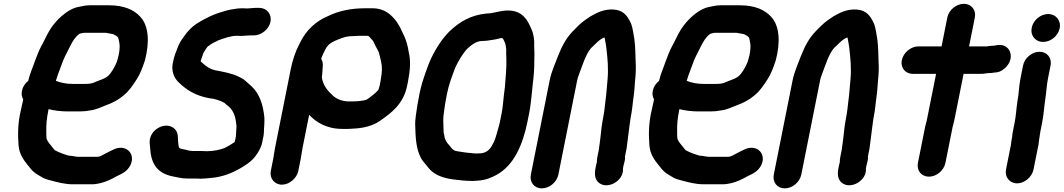

<svg xmlns="http://www.w3.org/2000/svg" viewBox="-20 -792 5723 1033"><path d="M350.5 45.5C323 38.1 296.8 28 274.3 15.7L242.6 -23.8C237.7 -29.9 236.1 -34.3 231.4 -43.4C229.1 -52.4 229 -66.2 229.1 -84.5C228.4 -122.8 231.1 -153.3 239.8 -197L241.4 -204.8C270.9 -197.4 306.9 -192.5 343.4 -192.5H409.4C428.5 -192.5 445.7 -194.3 463.2 -197.6C496.5 -200.9 528 -217.6 551.7 -226.3C586.2 -238.4 616 -254.5 643 -277C674.3 -301.7 695 -333.4 715.2 -364.9C735.5 -395.9 746.6 -428.7 759.5 -466.2C759.5 -466.5 759.7 -466.9 759.8 -467.2C785.3 -564.5 780.5 -651.7 736.2 -700.2C701.9 -739.8 645.7 -763.5 567.4 -763.5H460.4C447.2 -763.5 435.2 -762 419.5 -758.2L399 -754.2C381.2 -750.4 363.8 -742.7 345.5 -731.1C305.9 -705.2 271.4 -669.3 245.5 -626.7C230.9 -602.3 216.8 -569.7 203.3 -546.2C188.8 -519 177.8 -490.4 166.2 -458.8C155.3 -425.6 140.9 -396.9 131.8 -356.9C114.3 -343.1 102.4 -325 98.2 -304C94.8 -286.8 96.4 -272.4 104.9 -257.5L103.3 -249.2C99.1 -231.8 95.2 -214 92.3 -199.3C75.1 -127.9 75.6 -65 79.9 -9.6C84.3 38.5 106.4 67.6 129.8 96.8L143.4 113.8C149.6 121.5 154.9 127.2 161.9 133C173.3 143.7 190 151 200.7 158.6C214.9 168.7 235.5 174.6 254.3 179.2C286.6 187.7 326.6 199.5 372.2 199.5H475.2C491.4 199.5 509.7 195.9 521.5 193.1C549.8 186.4 582.7 170.8 605.5 157.4C609.5 155.1 609.4 155.3 611.8 154.2C636.7 142.9 665.2 129.2 681 97.6C702.8 53.9 683.1 16.5 649.5 5.9C632.7 0.7 612.2 1.9 591.6 12C579.5 18 564.5 24.5 548.8 33.4C534.7 40.9 517.3 51.5 504.7 51.5H398.7C385.6 51.5 371 46.1 350.5 45.5ZM430.9 -615.5H549.8C566.7 -612.4 570.8 -611.7 589.2 -608.1C589.2 -608.1 589.6 -607.9 589.8 -607.8L605.7 -599C608.2 -597.3 611.4 -594.8 614.7 -591.6C618.5 -584.7 620 -570.3 622.3 -560.2C625.3 -545.1 623.6 -521.2 618.9 -498C616.3 -485.1 611.8 -470.5 608 -457.9C597.1 -430.4 577.7 -397.1 559.4 -381.8C540.8 -366.3 513.1 -360.5 483.7 -347.2C473.6 -342.6 456.8 -340.5 439 -340.5H370C336.3 -340.5 305.3 -347.2 280.6 -357.1C283.8 -368.1 287.8 -380.5 291.2 -390L308.4 -436.1C322.5 -478 336.8 -502.6 355.8 -540.4C371.5 -571.4 383.2 -591.8 407.2 -610.2C415.8 -612.1 426 -615.5 430.9 -615.5Z M1058.2 169.5C1078.1 169.5 1097.7 167 1113.2 165.4L1133.6 163.4C1133.8 163.4 1134.1 163.4 1134.3 163.4C1197 154 1246.5 130.9 1293.2 101.1C1315 87.2 1337.5 71.2 1354.5 47.9C1368.3 29.3 1384.7 3.8 1390.5 -25L1394.7 -46C1396.8 -56.5 1399.7 -68 1399.7 -77.5C1399.7 -101.9 1404.5 -135.7 1402.2 -161.5C1395.6 -228 1376.8 -287.7 1333.2 -327.8C1318.9 -341.7 1312.2 -345.4 1302 -355.6C1289.2 -368.4 1275.9 -373.8 1262 -380.5C1225 -398.2 1180.8 -405.8 1136.2 -414.3C1111.8 -419.9 1090.5 -433.9 1074.3 -448.8C1069.3 -453.6 1063.7 -457.6 1059.6 -461.6L1061.4 -470.2C1064.4 -479.3 1070 -492.8 1074.6 -507.6C1084.1 -522.4 1095.4 -541.7 1100.2 -543.8C1101 -544.2 1102.2 -544.9 1103.2 -545.6C1118.9 -557.4 1136 -566.4 1155.9 -575.5C1186.5 -586.2 1220.7 -599.5 1255.7 -599.5C1261.5 -599.5 1268.3 -598.5 1275.5 -598.5C1292.6 -598.5 1310.4 -601.5 1323.1 -601.5H1346.1C1385.9 -601.5 1427.2 -634.7 1435.3 -675C1443.3 -715.1 1415.7 -749.5 1375.6 -749.5H1352.6C1338.8 -749.5 1323.8 -746.6 1310.5 -746.5C1302 -747.1 1292.7 -747.5 1285.2 -747.5C1274 -747.5 1263.3 -746.8 1253 -745.4C1230.1 -742.2 1210.1 -739.4 1184.1 -730.9C1128.3 -715.7 1081.9 -692.5 1037.1 -664C1010.7 -646.5 988.1 -622.8 969.7 -595.6C956.5 -577.6 941.8 -556.4 933.5 -530C925.1 -510 916.9 -487.4 911.6 -461.5C898.3 -411.4 916.9 -372.1 940.9 -349.3C982.1 -309 1030.9 -277.3 1105.5 -263.7C1105.7 -263.6 1106.2 -263.6 1106.5 -263.6C1137 -260.7 1164.8 -250.8 1187.4 -238.7C1191.9 -233.6 1199.4 -228 1203.9 -224.6C1229.8 -204.7 1244.2 -176.6 1249.5 -137L1252.2 -116.5C1252.8 -102 1249.5 -79.3 1249.2 -58.8L1243.5 -30L1241.3 -26.9C1226.8 -16.5 1206.4 -4.7 1187.7 4.7C1162.1 14 1128.4 21.4 1093.2 21.5C1086.1 20.9 1075.8 20.5 1065.9 20.5H1015.9C1012.2 20.5 1009.5 20 1006.8 19.6L994.2 17.8C985.7 15.1 976 12.7 965 10.7C940.9 6.3 942.4 5.6 938.5 -27.5L936.5 -62.3C934.7 -81.7 925.5 -96.6 909.8 -106.4C860.3 -137.3 779.8 -89.5 785.3 -21.6L788.5 12.4C794.4 93.3 829.5 141.3 910.5 157.3C934.9 161.2 954.4 168.5 986.4 168.5H1036.4C1044.6 168.5 1051.4 169.5 1058.2 169.5Z M1450.5 60 1437.1 127C1429.1 167.1 1456.7 201.5 1496.8 201.5C1537.1 201.5 1577.2 166.8 1585.1 127L1598.5 60C1601.9 43.1 1604.1 22.1 1607.5 5L1643.3 -174.3C1679.8 -135.3 1735.5 -98.8 1820.3 -98.5C1843.3 -97.3 1869.1 -99.2 1889.9 -100.5C1939.6 -103.6 1987 -116.2 2021.8 -140.2C2083.2 -182.6 2150.6 -230.9 2170.6 -331L2174.8 -352C2186.3 -409.9 2190.7 -466.1 2179.4 -509.6C2177.2 -525.8 2172.8 -546.5 2168.2 -561.8L2160.6 -584C2155.9 -597.5 2147.4 -612.1 2141.5 -625.6C2133.7 -644.4 2122 -664 2110.7 -679.6C2084.6 -712.3 2050.2 -747.5 1983.2 -747.5H1945.2C1867.1 -747.5 1802.9 -733.6 1744.3 -705.2C1680 -678.7 1628.5 -630.7 1595.9 -565.6L1587.6 -548.7C1568.2 -512.2 1553.3 -464.9 1543.9 -418L1459.7 4C1455.7 23.9 1453.7 44 1450.5 60ZM1961.5 -598.5C1962.4 -598.5 1967.3 -594.8 1972.6 -588.2C1979.6 -579.4 1986.8 -574.4 1991.1 -564.4C1996.6 -551.3 2004 -537.1 2012.2 -522.7L2018.6 -509C2021.7 -496.9 2023.9 -489.6 2026.1 -479.2L2031.4 -455.1C2036.7 -433.1 2035.6 -401.4 2029.6 -371C2028.3 -364.4 2027.9 -357.9 2026.8 -352L2022.6 -331C2021.7 -326.5 2020.1 -323.7 2019.4 -320C2018.6 -315.8 2016.9 -311.6 2015.2 -307.6C2014.8 -307.1 2011.2 -303.6 2009.3 -301.7L1999.3 -291.7C1995.2 -287.3 1972.9 -269.9 1968.3 -266.7L1956.9 -258.8C1953.8 -256.7 1956 -257.7 1946.4 -253.8C1928.1 -249.6 1902.9 -246.5 1880.2 -246.5H1855.2C1819.9 -246.5 1790.3 -260.4 1772.7 -275.9C1744.1 -302.3 1718 -330.9 1711.6 -376.1C1713 -384.6 1714 -397.6 1714.6 -406.7L1716.5 -436.4C1718 -450.6 1715.8 -462.7 1707.9 -475.3C1711.9 -487.4 1715.9 -496.3 1721.3 -507.5L1729.7 -524.5C1736.3 -538.1 1740.1 -542.2 1751 -553.8C1759 -560.2 1771.2 -567.5 1780.6 -571.7C1810 -584.2 1839.6 -597.5 1874.3 -597.5C1886.7 -597.5 1903.3 -599.5 1915.7 -599.5H1953.7C1956.4 -599.5 1958.7 -598.5 1961.5 -598.5Z M2599.6 -719.5C2599.3 -719.5 2598.8 -719.5 2598.4 -719.4C2511.2 -710.9 2452.4 -674.2 2399.1 -624.1C2355.3 -581.8 2313.8 -514.1 2287.9 -451.6C2287.9 -451.5 2287.8 -451.2 2287.7 -451.1L2270.1 -403C2257.1 -366.3 2245.3 -329.7 2236.6 -286C2232.4 -265.1 2228.7 -245 2225.3 -224.4C2220.3 -185.9 2212.3 -150.2 2214 -116.1C2215.5 -52 2218.7 7.1 2242.9 54.1C2251.1 71.7 2262.3 82.5 2272.2 94.8L2285.8 111.8C2314.2 147.3 2360.7 166 2418.8 173.4C2453.3 177.8 2485.2 181.5 2524.8 181.5C2534.9 181.5 2545.3 180.1 2554 179.5C2591.7 177.4 2625.5 163.1 2651.9 148.6C2745.7 97.2 2793.3 -14.3 2818.4 -140L2827.4 -185C2834.5 -220.2 2837.5 -258.1 2841.4 -290.1L2846.3 -340.1C2851.9 -384 2855 -421.9 2854.6 -462.5C2854.6 -484.8 2856.3 -505.7 2854.5 -528.3C2853.2 -546.7 2855.7 -564.8 2852.6 -585.2C2849.7 -604.1 2846.5 -621.3 2837.1 -640C2817.9 -685.2 2790.4 -735.5 2712.8 -735.5C2669.6 -735.5 2634.8 -719.5 2599.6 -719.5ZM2681.7 -587.5C2690.7 -580.9 2692.4 -569 2698.6 -557.4C2700.3 -551.2 2701.3 -542.9 2702.8 -533.5C2704.9 -523 2702.3 -507.9 2703.9 -490.7C2705.8 -453.3 2703.5 -409.1 2699.8 -366.5L2696.8 -326.7L2690.6 -276C2687.2 -247.8 2685.3 -214.6 2679.4 -185L2670.4 -140C2668 -127.7 2665 -116 2661.4 -104.3C2654 -79.4 2646.9 -48.8 2637.8 -29.3C2620.5 6.3 2606.5 26.1 2571.5 32.5C2564.7 32.6 2558.8 32.8 2549.8 33.5H2534.9C2515 31.5 2485.5 29.4 2466.1 25.7C2451.4 22.9 2433.4 22.2 2423.5 17C2413.4 10.3 2405.8 1.8 2398.2 -9.3C2398 -9.6 2397.7 -10 2397.4 -10.3C2383.1 -25.7 2372.8 -39.8 2370.5 -62.6C2370.4 -63 2370.3 -63.6 2370.2 -64.1C2366.4 -79.6 2366.1 -86.1 2365.9 -108.7C2365.2 -135.4 2363.3 -151.9 2367.4 -179.9C2370.9 -211.4 2377.3 -249.7 2384.4 -285C2394.9 -337.8 2410.4 -377.3 2428 -424.6C2443.2 -460.1 2470.2 -504.5 2493.3 -529.1C2515.6 -549.3 2541.7 -571.5 2574.1 -571.5C2598 -571.5 2622.3 -576.6 2642.6 -579.6C2655.3 -581.5 2669.8 -586.9 2681.7 -587.5Z M3202.4 10.4 3193.9 53C3192.1 62 3191.3 70.8 3191.3 80.5C3189.7 85.8 3188.3 91.3 3187.1 97L3184.1 112C3177.2 146.8 3180.7 174.2 3202.6 191.8C3249.5 229.3 3338.1 180.9 3331.9 113L3335.1 97C3337.5 85 3345.5 65.6 3342.3 51.1L3351.1 7C3351.1 6.8 3351.2 6.6 3351.2 6.3C3358 -39.6 3361 -74.6 3367.2 -118.7L3372.3 -154.3C3375 -167.8 3377.3 -181 3378.8 -191.8L3382.8 -221.8C3384.1 -231.8 3384.8 -243.7 3387.1 -258.5C3394.6 -305.1 3394.5 -341.1 3399.2 -384.3C3401.9 -420.5 3401.2 -446.9 3399.2 -480.9C3398.2 -525.1 3396.7 -570.1 3388.3 -609.6C3383.8 -635.2 3380.7 -658.3 3367.8 -680.5C3354.1 -706.3 3335.6 -730.8 3298.8 -738.3C3256.5 -746.8 3215.1 -734.6 3184.3 -718.8C3161.2 -706.8 3151.5 -701.5 3128.1 -684.5C3098.4 -663 3085 -646.6 3061.7 -623.8C3024.3 -584.9 3002.8 -542.4 2981.2 -488.2C2966.6 -447.6 2947 -408.3 2937.2 -359L2836.2 147C2828 188 2854.3 221.5 2895.3 221.5C2936.3 221.5 2976 187.9 2984.2 147L3085.2 -359C3087.2 -369 3089.9 -378.2 3093.7 -387.7C3113.9 -440.6 3130.8 -498.7 3159.2 -532.3C3184.1 -555.1 3203.7 -580.1 3231.9 -590.7C3232.7 -589.2 3233.7 -586.7 3233.9 -585C3236.6 -564.9 3241.3 -549.1 3243.1 -526.4C3249 -477.1 3253.8 -422.3 3249 -367.7C3244.5 -326.8 3243.8 -292 3237.7 -251.2C3233.2 -212.4 3231.4 -189.7 3223.8 -152C3216.7 -116.2 3213.8 -79.3 3209.8 -46.5C3207.8 -36 3207.7 -26 3206.1 -18C3204.4 -9.3 3204.1 -1.9 3202.4 10.4Z M3744.5 45.5C3717 38.1 3690.8 28 3668.3 15.7L3636.6 -23.8C3631.7 -29.9 3630.1 -34.3 3625.4 -43.4C3623.1 -52.4 3623 -66.2 3623.1 -84.5C3622.4 -122.8 3625.1 -153.3 3633.8 -197L3635.4 -204.8C3664.9 -197.4 3700.9 -192.5 3737.4 -192.5H3803.4C3822.5 -192.5 3839.7 -194.3 3857.2 -197.6C3890.5 -200.9 3922 -217.6 3945.7 -226.3C3980.2 -238.4 4010 -254.5 4037 -277C4068.3 -301.7 4089 -333.4 4109.2 -364.9C4129.5 -395.9 4140.6 -428.7 4153.5 -466.2C4153.5 -466.5 4153.7 -466.9 4153.8 -467.2C4179.3 -564.5 4174.5 -651.7 4130.2 -700.2C4095.9 -739.8 4039.7 -763.5 3961.4 -763.5H3854.4C3841.2 -763.5 3829.2 -762 3813.5 -758.2L3793 -754.2C3775.2 -750.4 3757.8 -742.7 3739.5 -731.1C3699.9 -705.2 3665.4 -669.3 3639.5 -626.7C3624.9 -602.3 3610.8 -569.7 3597.3 -546.2C3582.8 -519 3571.8 -490.4 3560.2 -458.8C3549.3 -425.6 3534.9 -396.9 3525.8 -356.9C3508.3 -343.1 3496.4 -325 3492.2 -304C3488.8 -286.8 3490.4 -272.4 3498.9 -257.5L3497.3 -249.2C3493.1 -231.8 3489.2 -214 3486.3 -199.3C3469.1 -127.9 3469.6 -65 3473.9 -9.6C3478.3 38.5 3500.4 67.6 3523.8 96.8L3537.4 113.8C3543.6 121.5 3548.9 127.2 3555.9 133C3567.3 143.7 3584 151 3594.7 158.6C3608.9 168.7 3629.5 174.6 3648.3 179.2C3680.6 187.7 3720.6 199.5 3766.2 199.5H3869.2C3885.4 199.5 3903.7 195.9 3915.5 193.1C3943.8 186.4 3976.7 170.8 3999.5 157.4C4003.5 155.1 4003.4 155.3 4005.8 154.2C4030.7 142.9 4059.2 129.2 4075 97.6C4096.8 53.9 4077.1 16.5 4043.5 5.9C4026.7 0.7 4006.2 1.9 3985.6 12C3973.5 18 3958.5 24.5 3942.8 33.4C3928.7 40.9 3911.3 51.5 3898.7 51.5H3792.7C3779.6 51.5 3765 46.1 3744.5 45.5ZM3824.9 -615.5H3943.8C3960.7 -612.4 3964.8 -611.7 3983.2 -608.1C3983.2 -608.1 3983.6 -607.9 3983.8 -607.8L3999.7 -599C4002.2 -597.3 4005.4 -594.8 4008.7 -591.6C4012.5 -584.7 4014 -570.3 4016.3 -560.2C4019.3 -545.1 4017.6 -521.2 4012.9 -498C4010.3 -485.1 4005.8 -470.5 4002 -457.9C3991.1 -430.4 3971.7 -397.1 3953.4 -381.8C3934.8 -366.3 3907.1 -360.5 3877.7 -347.2C3867.6 -342.6 3850.8 -340.5 3833 -340.5H3764C3730.3 -340.5 3699.3 -347.2 3674.6 -357.1C3677.8 -368.1 3681.8 -380.5 3685.2 -390L3702.4 -436.1C3716.5 -478 3730.8 -502.6 3749.8 -540.4C3765.5 -571.4 3777.2 -591.8 3801.2 -610.2C3809.8 -612.1 3820 -615.5 3824.9 -615.5Z M4509.4 10.4 4500.9 53C4499.1 62 4498.3 70.8 4498.3 80.5C4496.7 85.8 4495.3 91.3 4494.1 97L4491.1 112C4484.2 146.8 4487.7 174.2 4509.6 191.8C4556.5 229.3 4645.1 180.9 4638.9 113L4642.1 97C4644.5 85 4652.5 65.6 4649.3 51.1L4658.1 7C4658.1 6.8 4658.2 6.6 4658.2 6.3C4665 -39.6 4668 -74.6 4674.2 -118.7L4679.3 -154.3C4682 -167.8 4684.3 -181 4685.8 -191.8L4689.8 -221.8C4691.1 -231.8 4691.8 -243.7 4694.1 -258.5C4701.6 -305.1 4701.5 -341.1 4706.2 -384.3C4708.9 -420.5 4708.2 -446.9 4706.2 -480.9C4705.2 -525.1 4703.7 -570.1 4695.3 -609.6C4690.8 -635.2 4687.7 -658.3 4674.8 -680.5C4661.1 -706.3 4642.6 -730.8 4605.8 -738.3C4563.5 -746.8 4522.1 -734.6 4491.3 -718.8C4468.2 -706.8 4458.5 -701.5 4435.1 -684.5C4405.4 -663 4392 -646.6 4368.7 -623.8C4331.3 -584.9 4309.8 -542.4 4288.2 -488.2C4273.6 -447.6 4254 -408.3 4244.2 -359L4143.2 147C4135 188 4161.3 221.5 4202.3 221.5C4243.3 221.5 4283 187.9 4291.2 147L4392.2 -359C4394.2 -369 4396.9 -378.2 4400.7 -387.7C4420.9 -440.6 4437.8 -498.7 4466.2 -532.3C4491.1 -555.1 4510.7 -580.1 4538.9 -590.7C4539.7 -589.2 4540.7 -586.7 4540.9 -585C4543.6 -564.9 4548.3 -549.1 4550.1 -526.4C4556 -477.1 4560.8 -422.3 4556 -367.7C4551.5 -326.8 4550.8 -292 4544.7 -251.2C4540.2 -212.4 4538.4 -189.7 4530.8 -152C4523.7 -116.2 4520.8 -79.3 4516.8 -46.5C4514.8 -36 4514.7 -26 4513.1 -18C4511.4 -9.3 4511.1 -1.9 4509.4 10.4Z M5076.8 -698 5045.8 -542.5H4921.3C4880.4 -542.5 4840 -508.5 4831.9 -468C4823.8 -427.3 4851.2 -394.5 4891.8 -394.5H5016.3L4965.8 -142C4964.2 -133.8 4959.7 -121.1 4957.5 -110L4918.7 84C4910.6 124.9 4936.9 158.5 4977.9 158.5C5018.9 158.5 5058.6 124.9 5066.7 84L5105.5 -110C5107 -117.7 5111.5 -130.2 5113.8 -142L5164.3 -394.5H5249.8C5265.9 -394.5 5278.1 -395.3 5293.9 -398.5H5295.6C5307 -398.5 5317.3 -399.4 5329.9 -401.6L5340.5 -402.6C5360.9 -404.4 5381.4 -418.2 5395.4 -433.9C5443 -487.3 5411.4 -559.9 5345.5 -549.3L5334 -547.3C5333.1 -547.1 5331.8 -546.7 5330.9 -546.5C5315.1 -546.4 5299.9 -544 5287.5 -542.5H5193.8L5224.8 -698C5232.9 -738.4 5205.8 -771.5 5165.5 -771.5C5125.2 -771.5 5084.9 -738.4 5076.8 -698Z M5484.3 -440 5470.4 -370C5461.7 -326.8 5462.2 -289.2 5454.4 -249.7C5447.4 -205.8 5447.2 -173.6 5438.9 -132L5429.3 -84C5427.2 -73.8 5426 -64.3 5425.5 -55.1L5422.9 -42C5421.1 -33 5420 -24.2 5419.5 -15.1L5392.5 120C5384.5 160.1 5412.1 194.5 5452.2 194.5C5492.5 194.5 5532.6 159.8 5540.5 120L5565.2 -3.5C5569 -17.9 5568.8 -31.7 5570.9 -42C5573.7 -56 5574.9 -72 5577.3 -84L5586.9 -132C5596 -177.9 5596.9 -212.1 5603.5 -255.5C5609.7 -294.3 5611 -333.1 5618.4 -370L5632.3 -440C5640.4 -480.4 5613.3 -513.5 5573 -513.5C5532.7 -513.5 5492.4 -480.4 5484.3 -440ZM5530.9 -643C5522.4 -600.8 5550.3 -566.5 5592.6 -566.5C5633.3 -566.5 5673 -598.8 5681.3 -640C5689.7 -682 5660.7 -716.5 5619.5 -716.5C5578.8 -716.5 5539.1 -684.2 5530.9 -643Z"/></svg>

Font: Smoothie
Style: SeBdIt
Weight: 600
Foundry: Cannot Into Space Fonts
Version: Version 0.8